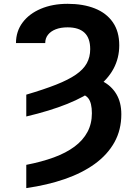

<svg xmlns="http://www.w3.org/2000/svg" viewBox="-20 -757 708 990"><path d="M115.5 -156.4V-268.9Q206.4 -295.7 269.5 -320.6Q332.6 -345.5 371.3 -372.2Q409.9 -398.8 427.5 -430.8Q445.1 -462.8 445.1 -503.6Q445.1 -560.6 415.7 -588.3Q386.3 -616 328.4 -616Q293.2 -616 267.3 -605.9Q241.5 -595.8 227.4 -577.7Q213.2 -559.6 213.2 -535.1H62.4Q62.6 -595.6 96.6 -641Q130.5 -686.4 190.7 -711.8Q250.9 -737.3 328.4 -737.3Q409.2 -737.3 469 -713.5Q528.8 -689.8 561.8 -642.2Q594.9 -594.6 594.9 -523.3Q594.9 -457.9 565.5 -402.9Q536.1 -347.8 476.5 -302.7Q416.9 -257.5 326.8 -221.2Q236.8 -185 115.5 -156.4ZM369.4 -277.1 401.6 -364.5Q463.1 -361.6 509 -337.9Q554.8 -314.3 580.2 -271.5Q605.6 -228.7 605.6 -167.8Q605.6 -87.2 570 -23.3Q534.3 40.5 469.1 87.9Q403.8 135.2 313.9 166.3Q224 197.4 115.5 212.9V93Q195.2 77.5 258 54.5Q320.7 31.4 364.4 -1.1Q408 -33.6 430.9 -76.4Q453.8 -119.2 453.8 -173.1Q453.8 -226.3 435.3 -250.2Q416.9 -274.1 369.4 -277.1Z"/></svg>

Font: Adwaita Sans
Style: Regular
Weight: 400
Designer: Rasmus Andersson
Foundry: rsms
Version: Version 4.001;git-9221beed3